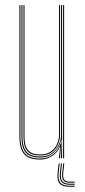

<svg xmlns="http://www.w3.org/2000/svg" viewBox="-20 -620 331 752"><path d="M137 5Q119.8 5 106.4 1.8Q93 -1.5 83.5 -8.4Q74 -15.2 67.9 -25.9Q61.8 -36.5 58.9 -51.5Q56 -66.5 56 -86V-600H60V-86Q60 -62.8 64.4 -46.1Q68.8 -29.5 77.9 -19.1Q87 -8.8 101.8 -3.9Q116.5 1 137 1Q165 1 186.6 -14.6Q208.2 -30.2 217.2 -57.5H219.2L215.5 -6V0H211.2V-4.8L215.5 -44.5H214.5Q205.2 -22.5 183.9 -8.8Q162.5 5 137 5ZM227.2 0V-600H231.2V0ZM137 -11Q119.5 -11 107.1 -15.2Q94.8 -19.5 87 -28.5Q79.2 -37.5 75.6 -51.8Q72 -66 72 -86V-600H76V-86Q76 -60.5 82.2 -44.9Q88.5 -29.2 101.9 -22.1Q115.2 -15 137 -15Q163.8 -15 180.1 -27.1Q196.5 -39.2 203.9 -57Q211.2 -74.8 211.2 -91.2V-600H215.2V-91.2Q215.2 -74.5 207.6 -55.8Q200 -37 182.9 -24Q165.8 -11 137 -11ZM137 -3Q97.8 -3 80.9 -22.2Q64 -41.5 64 -86V-600H68V-86Q68 -43.8 84 -25.4Q100 -7 137 -7Q166.5 -7 184.5 -21Q202.5 -35 210.9 -54.8Q219.2 -74.5 219.2 -91.2V-600H223.2V0H219.2V-10L221.2 -72.2H219.2Q215 -46.2 193 -24.6Q171 -3 137 -3ZM213.8 20 209.8 56.8Q206.8 84 216.8 95.8Q226.8 107.5 252.5 107.5H272.5V111.5H252.5Q224.5 111.5 213.5 98.9Q202.5 86.2 205.8 56.8L209.8 20ZM231.8 20 227.8 56.8Q225.8 75.5 231.5 83.5Q237.2 91.5 252.5 91.5H272.5V95.5H252.5Q235 95.5 228.2 86.5Q221.5 77.5 223.8 56.8L227.8 20ZM222.8 20 218.8 56.8Q216.2 79.8 224.1 89.6Q232 99.5 252.5 99.5H272.5V103.5H252.5Q229.8 103.5 221 92.6Q212.2 81.8 214.8 56.8L218.8 20Z"/></svg>

Font: Big Shoulders Inline Display Thin Thin
Style: Regular
Weight: 250
Version: Version 2.002